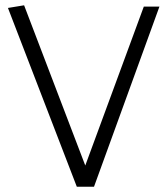

<svg xmlns="http://www.w3.org/2000/svg" viewBox="-20 -705 632 725"><path d="M71 -685 10 -675 270 0H335L582 -680H523L302 -80Z"/></svg>

Font: Catamaran Light
Style: Regular
Weight: 300
Designer: Pria Ravichandran
Version: Version 2.000